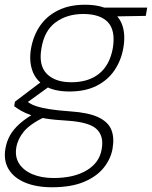

<svg xmlns="http://www.w3.org/2000/svg" viewBox="-53 -558 641 810"><path d="M166 232Q101 232 53.5 212.5Q6 193 -16.5 156Q-39 119 -30 68Q-25 39 -11 13.5Q3 -12 30.5 -36.5Q58 -61 103 -86L138 -66Q74 -35 48 -3.5Q22 28 16 63Q9 103 27.5 132Q46 161 84 177Q122 193 173 193Q259 193 313 160.5Q367 128 376 71Q386 17 355 -13Q324 -43 230 -49Q176 -52 139 -58Q102 -64 77.5 -72.5Q53 -81 36.5 -90.5Q20 -100 7 -110L10 -129L121 -213L163 -199L44 -113L49 -136Q61 -130 72.5 -122.5Q84 -115 103 -109Q122 -103 155.5 -97.5Q189 -92 245 -88Q320 -83 361.5 -63.5Q403 -44 416.5 -11Q430 22 422 68Q415 111 385.5 148.5Q356 186 302 209Q248 232 166 232ZM240 -172Q175 -172 136 -196Q97 -220 83 -261.5Q69 -303 78 -354Q88 -409 116.5 -450Q145 -491 192.5 -514.5Q240 -538 305 -538Q372 -538 411 -514.5Q450 -491 463.5 -450Q477 -409 467 -354Q458 -303 430 -261.5Q402 -220 354.5 -196Q307 -172 240 -172ZM248 -211Q320 -211 365 -247Q410 -283 423 -355Q435 -429 402.5 -464Q370 -499 298 -499Q230 -499 182 -464Q134 -429 122 -355Q109 -283 144 -247Q179 -211 248 -211ZM386 -488 378 -526H568L562 -491Z"/></svg>

Font: DM Sans 9pt ExtraLight
Style: Italic
Weight: 250
Italic angle: -10°
Version: Version 4.004;gftools[0.9.30]